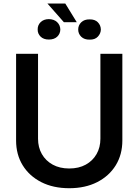

<svg xmlns="http://www.w3.org/2000/svg" viewBox="-20 -1023 761 1055"><path d="M531.7 -727.5H652.3V-251Q652.3 -173.8 616 -114.7Q579.6 -55.7 513.9 -22.2Q448.2 11.2 360.4 11.2Q272.5 11.2 206.8 -22.2Q141.1 -55.7 104.7 -114.7Q68.4 -173.8 68.4 -251V-727.5H189V-260.7Q189 -213.4 210 -176.5Q231 -139.6 269.5 -118.4Q308.1 -97.2 360.4 -97.2Q413.1 -97.2 451.4 -118.4Q489.7 -139.6 510.7 -176.5Q531.7 -213.4 531.7 -260.7ZM338.9 -1003.4 401.9 -900.9H331.1L240.7 -1003.4ZM187 -860.8Q186.5 -884.8 203.1 -901.1Q219.7 -917.5 248 -918Q277.3 -917.5 294.2 -901.1Q311 -884.8 311.5 -860.8Q311 -837.4 294.4 -821.5Q277.8 -805.7 248.5 -805.7Q219.2 -805.7 202.9 -822Q186.5 -838.4 187 -860.8ZM409.7 -860.8Q409.7 -884.3 426.5 -900.6Q443.4 -917 472.7 -916.5Q501.5 -917 517.6 -900.6Q533.7 -884.3 534.2 -860.8Q533.7 -838.9 517.8 -821.8Q502 -804.7 472.7 -805.2Q443.4 -804.7 426.5 -821Q409.7 -837.4 409.7 -860.8Z"/></svg>

Font: Inter Cardless Tabular Medium
Style: Regular
Weight: 500
Designer: Rasmus Andersson
Foundry: rsms
Version: Version 4.000;git-4fc901f